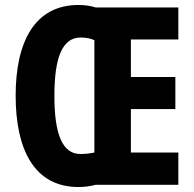

<svg xmlns="http://www.w3.org/2000/svg" viewBox="-20 -810 783 773"><path d="M296 -790C120 -790 43 -642 43 -425C43 -211 116 -57 296 -57C324 -57 346 -61 365 -66H698V-196H507V-371H686V-500H507V-651H698V-780H365C346 -786 324 -790 296 -790ZM304 -659C325 -659 347 -655 360 -648V-196C347 -193 326 -190 304 -190C230 -190 199 -272 199 -424C199 -577 230 -658 304 -659Z"/></svg>

Font: Noto Sans Malayalam UI ExtraCondensed ExtraBold
Style: Regular
Weight: 800
Width: 2
Designer: Jelle Bosma - Monotype Design Team
Foundry: Monotype Imaging Inc.
Version: Version 2.104